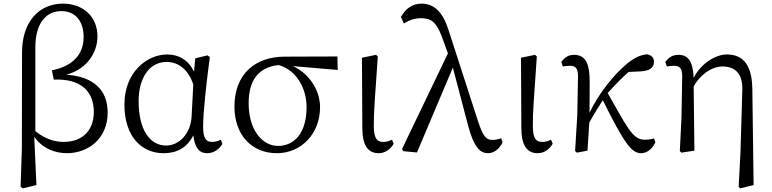

<svg xmlns="http://www.w3.org/2000/svg" viewBox="-20 -827 4237 1054"><path d="M174 -566C174 -695 229 -766 317 -766C393 -766 439 -712 439 -624C439 -524 375 -463 265 -441L275 -390C435 -397 495 -315 495 -213C495 -114 436 -48 329 -48C271 -48 221 -70 174 -107ZM100 -8 93 198 105 207 180 189 168 -76C212 -13 280 14 348 14C463 14 571 -65 571 -209C571 -337 489 -407 344 -417C464 -449 515 -546 515 -626C515 -742 430 -807 326 -807C192 -807 101 -705 101 -540Z M1032 -191C1028 -93 963 -28 892 -28C805 -28 741 -110 741 -273C741 -393 796 -487 895 -487C961 -487 1015 -443 1041 -363ZM1192 -60C1177 -52 1161 -48 1145 -48C1112 -48 1095 -65 1095 -132C1095 -209 1113 -373 1132 -514L1119 -523L1052 -507L1045 -434C1014 -497 962 -528 898 -528C786 -528 663 -430 663 -254C663 -75 759 14 878 14C951 14 1007 -16 1041 -84C1050 -12 1076 14 1117 14C1155 14 1183 -8 1201 -37Z M1506 -26C1421 -26 1345 -112 1345 -260C1345 -384 1396 -457 1509 -470C1613 -441 1663 -335 1663 -239C1663 -97 1596 -26 1506 -26ZM1834 -443 1832 -517 1542 -516C1381 -516 1267 -420 1267 -242C1267 -87 1361 14 1500 14C1632 14 1737 -91 1737 -239C1737 -331 1678 -423 1588 -464Z M2059 14C2097 14 2126 -11 2141 -38L2132 -60C2117 -53 2102 -48 2084 -48C2051 -48 2033 -64 2032 -133C2031 -211 2039 -293 2054 -517L2044 -526L1967 -510L1969 -125C1969 -27 2001 14 2059 14Z M2731 -68C2712 -61 2697 -59 2682 -59C2649 -59 2631 -79 2604 -162L2441 -666C2409 -764 2361 -807 2294 -807C2243 -807 2206 -779 2181 -734L2197 -698C2223 -715 2255 -727 2291 -727C2346 -727 2375 -707 2405 -627L2439 -534L2187 -9L2194 3L2269 10L2466 -456L2549 -140C2584 -8 2621 14 2660 14C2691 14 2723 -10 2739 -46Z M2932 14C2970 14 2999 -11 3014 -38L3005 -60C2990 -53 2975 -48 2957 -48C2924 -48 2906 -64 2905 -133C2904 -211 2912 -293 2927 -517L2917 -526L2840 -510L2842 -125C2842 -27 2874 14 2932 14Z M3570 -67C3558 -63 3539 -60 3517 -60C3450 -60 3416 -143 3316 -316C3354 -359 3391 -397 3431 -432L3494 -435C3543 -437 3570 -453 3570 -488C3570 -513 3554 -524 3533 -529C3499 -526 3467 -514 3423 -478C3352 -419 3270 -320 3216 -208C3217 -259 3217 -367 3217 -382C3217 -485 3190 -526 3131 -526C3097 -526 3078 -509 3061 -487L3070 -462C3083 -464 3096 -466 3109 -466C3143 -466 3153 -448 3153 -408L3149 -193L3137 2L3147 11L3205 0C3208 -49 3212 -102 3215 -154C3242 -204 3264 -236 3289 -277C3409 -36 3448 14 3499 14C3528 14 3559 -5 3578 -46Z M4110 -341C4107 -482 4051 -528 3969 -528C3911 -528 3828 -481 3788 -399C3784 -492 3757 -526 3704 -526C3669 -526 3649 -509 3632 -487L3641 -462C3654 -464 3667 -466 3680 -466C3714 -466 3725 -448 3725 -408L3721 -182L3712 2L3720 11L3792 0L3788 -352C3822 -416 3887 -462 3946 -462C4014 -462 4058 -424 4055 -333L4045 7L4035 198L4043 207L4117 189Z"/></svg>

Font: Source Han Serif AKR9
Style: Regular
Weight: 400
Designer: Ryoko NISHIZUKA 西塚涼子 (kana & ideographs); Frank Grießhammer (Latin, Greek & Cyrillic); Sandoll Communications 산돌커뮤니케이션, 
Foundry: Adobe Systems Incorporated
Version: Version 1.005;hotconv 1.0.107;makeotfexe 2.5.65593